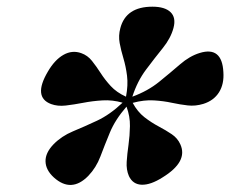

<svg xmlns="http://www.w3.org/2000/svg" viewBox="-20 -792 672 560"><path d="M237.5 -279Q188 -228.5 137 -274.5Q113.5 -296 112.8 -321Q112 -346 136 -371Q159.5 -395 192.5 -408.8Q225.5 -422.5 263 -440Q300.5 -457.5 337.5 -492.5Q308 -501 279 -499.2Q250 -497.5 222.8 -492.2Q195.5 -487 171.8 -484.2Q148 -481.5 129 -488.5Q75.5 -508.5 119.5 -583Q139.5 -617.5 165 -632Q190.5 -646.5 217 -637Q235.5 -630.5 248.2 -614.5Q261 -598.5 273.5 -579Q286 -559.5 303 -541Q320 -522.5 347.5 -510Q354 -544 350.5 -571.2Q347 -598.5 340 -621.8Q333 -645 329 -666.5Q325 -688 331 -710Q347.5 -772.5 424.5 -772.5Q461 -772.5 477.5 -756.5Q494 -740.5 486 -710.5Q478 -680.5 454.8 -651.8Q431.5 -623 406 -589Q380.5 -555 366 -510Q411 -526.5 444 -553.2Q477 -580 505 -604.2Q533 -628.5 562.5 -637.5Q627.5 -657.5 631.5 -582Q634 -547 618.8 -522.8Q603.5 -498.5 573 -489Q550 -482 527.8 -484.5Q505.5 -487 481.2 -492.2Q457 -497.5 428.8 -499.2Q400.5 -501 367 -492Q381 -466 401.2 -450.2Q421.5 -434.5 442.8 -423.2Q464 -412 481 -400.5Q498 -389 506 -371Q529 -320.5 454 -274.5Q419.5 -252.5 393.5 -253.2Q367.5 -254 356 -278.5Q348 -297 349.5 -320Q351 -343 354.8 -369.5Q358.5 -396 359 -424.2Q359.5 -452.5 349 -481Q316 -443 300.5 -405.5Q285 -368 272.8 -335.5Q260.5 -303 237.5 -279ZM353.5 -497Z"/></svg>

Font: Fraunces 72pt S050
Style: Bold Italic
Weight: 700
Italic angle: -16°
Version: Version 1.000; ttfautohint (v1.8.3)